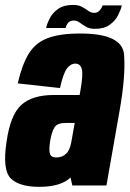

<svg xmlns="http://www.w3.org/2000/svg" viewBox="-34 -736 517 762"><path d="M253 0 246 -31.5Q207.5 5.5 121.5 5.5Q42 5.5 8.5 -28.2Q-25 -62 -8 -173.5Q7 -279.5 50.2 -319.2Q93.5 -359 179.5 -359H282L285.5 -378.5Q296.5 -441 290.5 -462.2Q284.5 -483.5 265 -483.5Q246 -483.5 231.5 -464Q217 -444.5 204 -386.5L36.5 -405Q53.5 -479.5 80 -522.8Q106.5 -566 154.8 -584.5Q203 -603 284.5 -603Q452 -603 458.5 -518.8Q465 -434.5 440.5 -296L388.5 0ZM248.5 -169.5 262.5 -248H226Q194 -248 183 -231.5Q172 -215 165.5 -179.5Q159.5 -143 163.8 -127Q168 -111 189.5 -111Q213 -111 228.5 -126Q243 -140 248.5 -169.5ZM342.5 -621.5Q321.5 -621.5 307.5 -629.8Q293.5 -638 282.5 -646.2Q271.5 -654.5 259.5 -654.5Q242.5 -654.5 235.2 -644.2Q228 -634 226.5 -625H149Q153 -643 164 -664.2Q175 -685.5 197.2 -701Q219.5 -716.5 256.5 -716.5Q277.5 -716.5 291.5 -708.8Q305.5 -701 316.5 -693Q327.5 -685 339.5 -685Q354 -685 362.5 -695.5Q371 -706 373 -714.5H449.5Q445.5 -697 434.5 -675.2Q423.5 -653.5 401.2 -637.5Q379 -621.5 342.5 -621.5Z"/></svg>

Font: Anybody Condensed ExtraBold
Style: Italic
Weight: 800
Width: 3
Italic angle: -10°
Designer: Tyler Finck
Foundry: Etcetera Type Company
Version: Version 1.010; ttfautohint (v1.8.3) -l 8 -r 50 -G 200 -x 14 